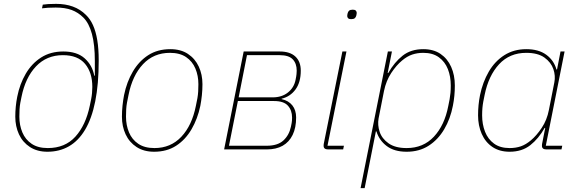

<svg xmlns="http://www.w3.org/2000/svg" viewBox="-20 -772 2997 992"><path d="M225 12Q172 12 134.5 -12.5Q97 -37 78 -78Q59 -119 59 -169Q59 -195 61.5 -221Q64 -247 69 -272Q82 -338 113 -391Q144 -444 192.5 -475Q241 -506 307 -506Q378 -506 417.5 -470.5Q457 -435 467 -381H470V-457Q470 -541 455 -596.5Q440 -652 411 -681Q384 -708 350 -720.5Q316 -733 268 -733Q244 -733 228 -732Q212 -731 197 -729L201 -748Q213 -750 229.5 -751Q246 -752 270 -752Q318 -752 356.5 -738Q395 -724 424 -695Q446 -674 460.5 -642Q475 -610 482.5 -565Q490 -520 490 -459Q490 -398 485.5 -345.5Q481 -293 472 -248Q454 -159 419.5 -101.5Q385 -44 336 -16Q287 12 225 12ZM227 -7Q316 -7 369.5 -66Q423 -125 444 -226L451 -260Q454 -275 455.5 -291.5Q457 -308 457 -323Q457 -397 419.5 -442Q382 -487 305 -487Q221 -487 166 -429Q111 -371 91 -271L85 -241Q82 -225 81 -207Q80 -189 80 -169Q80 -125 95.5 -88Q111 -51 143.5 -29Q176 -7 227 -7Z M776 12Q723 12 685.5 -12.5Q648 -37 629 -78Q610 -119 610 -169Q610 -198 613 -226.5Q616 -255 621 -281Q635 -349 666.5 -402.5Q698 -456 746 -487Q794 -518 860 -518Q914 -518 951 -493.5Q988 -469 1007 -428Q1026 -387 1026 -337Q1026 -308 1023 -279.5Q1020 -251 1015 -225Q1001 -158 969.5 -104Q938 -50 890 -19Q842 12 776 12ZM778 -7Q862 -7 917 -65.5Q972 -124 992 -225L1000 -265Q1003 -282 1004 -300Q1005 -318 1005 -337Q1005 -381 989.5 -418Q974 -455 941.5 -477Q909 -499 858 -499Q774 -499 719 -440.5Q664 -382 644 -281L636 -241Q633 -225 632 -207Q631 -189 631 -169Q631 -125 646.5 -88Q662 -51 694.5 -29Q727 -7 778 -7Z M1138 0 1239 -506H1425Q1478 -506 1506 -480Q1534 -454 1534 -407Q1534 -347 1507 -310Q1480 -273 1435 -262V-260Q1471 -252 1490.5 -227.5Q1510 -203 1510 -165Q1510 -112 1492 -75Q1474 -38 1440.5 -19Q1407 0 1358 0ZM1163 -19H1358Q1415 -19 1444.5 -46.5Q1474 -74 1483 -117Q1488 -139 1488.5 -149Q1489 -159 1489 -165Q1489 -202 1467.5 -226Q1446 -250 1396 -250H1209ZM1213 -269H1389Q1436 -269 1467.5 -294Q1499 -319 1507 -359Q1511 -378 1512 -389Q1513 -400 1513 -407Q1513 -444 1492.5 -465.5Q1472 -487 1425 -487H1256Z M1794 -673Q1783 -673 1778.5 -678Q1774 -683 1774 -689Q1774 -692 1774.5 -695.5Q1775 -699 1776 -703Q1778 -712 1784 -717Q1790 -722 1803 -722Q1814 -722 1818.5 -717Q1823 -712 1823 -706Q1823 -703 1822.5 -700Q1822 -697 1821 -692Q1819 -683 1813 -678Q1807 -673 1794 -673ZM1753 0H1675Q1664 0 1658 -4.5Q1652 -9 1652 -19Q1652 -24 1652.5 -27.5Q1653 -31 1654 -35L1749 -506H1770L1672 -19H1757Z M1843 200 1984 -506H2005L1983 -395H1986Q2018 -451 2060.5 -484.5Q2103 -518 2167 -518Q2220 -518 2256 -493.5Q2292 -469 2311 -426.5Q2330 -384 2330 -330Q2330 -303 2327.5 -277Q2325 -251 2320 -226Q2307 -158 2275 -104Q2243 -50 2194.5 -19Q2146 12 2081 12Q2017 12 1978 -17.5Q1939 -47 1925 -93H1922L1864 200ZM2081 -7Q2167 -7 2222 -66Q2277 -125 2296 -224L2303 -259Q2306 -276 2307.5 -292.5Q2309 -309 2309 -330Q2309 -377 2294 -415Q2279 -453 2247.5 -476Q2216 -499 2167 -499Q2136 -499 2109.5 -490Q2083 -481 2057 -459Q2028 -435 2001.5 -395Q1975 -355 1964 -302L1936 -160Q1930 -126 1941.5 -91Q1953 -56 1987.5 -31.5Q2022 -7 2081 -7Z M2881 0H2803Q2792 0 2786 -4.5Q2780 -9 2780 -19Q2780 -24 2780.5 -27.5Q2781 -31 2782 -35L2797 -111H2794Q2763 -56 2720 -22Q2677 12 2613 12Q2561 12 2524.5 -12.5Q2488 -37 2469 -80Q2450 -123 2450 -176Q2450 -203 2452.5 -229Q2455 -255 2460 -280Q2474 -348 2505.5 -402Q2537 -456 2586 -487Q2635 -518 2699 -518Q2763 -518 2802.5 -489Q2842 -460 2855 -413H2858L2876 -506H2897L2800 -19H2885ZM2613 -7Q2645 -7 2671 -16Q2697 -25 2723 -47Q2752 -71 2779 -111.5Q2806 -152 2816 -204L2844 -346Q2851 -380 2839 -415Q2827 -450 2793 -474.5Q2759 -499 2699 -499Q2613 -499 2558.5 -440Q2504 -381 2484 -282L2477 -247Q2474 -231 2472.5 -214Q2471 -197 2471 -176Q2471 -130 2486 -91.5Q2501 -53 2532.5 -30Q2564 -7 2613 -7Z"/></svg>

Font: IBM Plex Sans Thin
Style: Italic
Weight: 250
Italic angle: -11.31°
Designer: Mike Abbink, Paul van der Laan, Pieter van Rosmalen
Foundry: Bold Monday
Version: Version 3.201